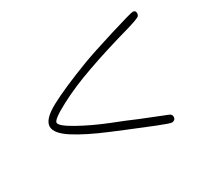

<svg xmlns="http://www.w3.org/2000/svg" viewBox="-91 -639 703 658"><g transform="rotate(-30 260.0 -310.0)"><path d="M268 -171 220 -191Q143 -223 97 -252.5Q51 -282 51 -309Q51 -338 107 -368Q163 -398 265 -437Q307 -453 396 -480.5Q485 -508 494 -508Q505 -508 505 -497Q505 -488 499.5 -484.5Q494 -481 480 -476L455 -468Q348 -438 270 -410Q198 -385 138 -353.5Q78 -322 78 -309Q78 -296 126 -269Q174 -242 236 -217Q290 -196 329 -179L424 -141Q436 -137 436 -127Q436 -119 431.5 -115.5Q427 -112 421 -112Q414 -112 370 -129.5Q326 -147 268 -171Z"/></g></svg>

Font: Mali ExtraLight
Style: Italic
Weight: 275
Italic angle: -10°
Version: Version 1.000; ttfautohint (v1.6)